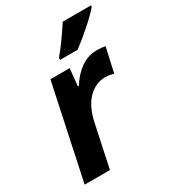

<svg xmlns="http://www.w3.org/2000/svg" viewBox="-186 -866 868 967"><g transform="rotate(-30 248.5 -383.0)"><path d="M18 0 134 -546H246L236 -445H241Q274 -497 316 -526.5Q358 -556 411 -556Q423 -556 436.5 -554.5Q450 -553 458 -551L426 -409Q418 -412 405 -414.5Q392 -417 377 -417Q322 -417 278.5 -373.5Q235 -330 217 -244L165 0ZM225 -606V-618Q250 -646 280 -688.5Q310 -731 333 -766H497V-758Q486 -745 465.5 -724.5Q445 -704 420 -682Q395 -660 370.5 -640Q346 -620 327 -606Z"/></g></svg>

Font: Noto IKEA Latin
Style: Bold Italic
Weight: 700
Italic angle: -12°
Designer: Monotype Design Team
Foundry: Monotype Imaging Inc.
Version: Version 1.0